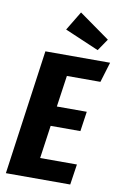

<svg xmlns="http://www.w3.org/2000/svg" viewBox="-101 -992 667 1049"><g transform="rotate(10 232.5 -468.0)"><path d="M465 -693 431 -581H245L220 -407H386L370 -297H205L179 -114H383L366 0H9L106 -693ZM261 -936 431 -815 386 -749 197 -830Z"/></g></svg>

Font: Fira Sans Extra Condensed
Style: Bold Italic
Weight: 700
Width: 3
Italic angle: -8°
Designer: Carrois Corporate & Edenspiekermann AG
Foundry: Carrois Corporate GbR & Edenspiekermann AG
Version: Version 4.203